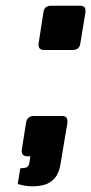

<svg xmlns="http://www.w3.org/2000/svg" viewBox="-20 -559 319 672"><path d="M134 -384Q115 -384 115 -402Q115 -403 115 -404Q115 -405 115 -406L132 -516Q135 -539 159 -539H259Q279 -539 279 -523Q279 -522 279 -520Q279 -518 279 -516L261 -406Q259 -394 252 -389Q245 -384 234 -384ZM96 93Q74 93 58 89Q42 85 42 85L51 30Q66 30 73.5 26.5Q81 23 83 10L86 -12H76Q56 -12 56 -31Q56 -34 57 -39Q58 -44 59 -52L71 -128Q74 -153 99 -153H197Q216 -153 216 -135Q216 -132 215.5 -126Q215 -120 213 -112L192 14Q187 47 171.5 64.5Q156 82 136 87.5Q116 93 96 93Z"/></svg>

Font: Exo Thin ExtraBold
Style: Italic
Weight: 800
Italic angle: -9°
Version: Version 2.000